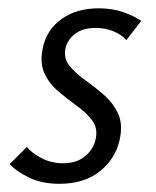

<svg xmlns="http://www.w3.org/2000/svg" viewBox="-20 -443 382 471"><path d="M125.6 7.9Q82.8 7.9 51.8 -7.2Q20.7 -22.3 3.5 -40.2L45.8 -82.6Q58.7 -66.9 82.5 -54.7Q106.3 -42.5 134.8 -42.5Q168.2 -42.5 189 -60Q209.8 -77.5 214.6 -101.6Q220.5 -128 206.5 -147Q192.5 -166 169.3 -182.8Q146.1 -199.5 123.5 -218.5Q100.8 -237.5 88.9 -263.5Q77 -289.6 85.5 -327.5Q95.1 -371 131.7 -396.8Q168.3 -422.6 222.2 -422.6Q255.5 -422.6 281.6 -413.5Q307.6 -404.5 326.5 -391.9L290 -344.6Q278 -358.4 257.9 -366.4Q237.8 -374.5 214.6 -374.5Q183.1 -374.5 164.3 -360Q145.5 -345.6 140.7 -324.8Q135.5 -301 149.8 -282.7Q164.1 -264.4 187.5 -247.6Q211 -230.8 233.9 -211.1Q256.8 -191.5 269.5 -164.6Q282.2 -137.8 273.2 -98.6Q262.6 -52.5 224.3 -22.3Q185.9 7.9 125.6 7.9Z"/></svg>

Font: Ysabeau
Style: Bold Italic
Weight: 700
Italic angle: -12°
Designer: Christian Thalmann (Catharsis Fonts)
Version: Version 2.002